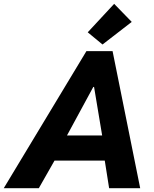

<svg xmlns="http://www.w3.org/2000/svg" viewBox="-69 -988 811 1008"><path d="M384.8 -719.7H522L667 0H503.9L481 -145H217.3L134.8 0H-49.3ZM391.6 -818.4 530.3 -967.8 622.6 -873 469.2 -754.4ZM467.3 -276.9 424.8 -531.7H420.9L282.7 -276.9Z"/></svg>

Font: Reddit Sans Chocolate ExBold
Style: Italic
Weight: 800
Italic angle: -11.25°
Designer: Stephen Hutchings
Version: Version 1.013